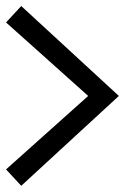

<svg xmlns="http://www.w3.org/2000/svg" viewBox="-33 -638 410 629"><path d="M356.4 -323.7 36.6 -29.3 -13.2 -83 255.9 -323.7 -13.2 -564.5 36.6 -618.2Z"/></svg>

Font: Dhyana
Style: Regular
Weight: 400
Foundry: Vernon Adams
Version: Version 1.002; ttfautohint (v0.8.51-6076)